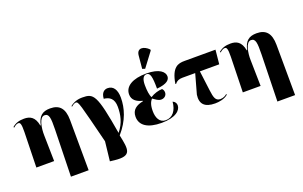

<svg xmlns="http://www.w3.org/2000/svg" viewBox="-112 -1341 3281 2079"><g transform="rotate(-20 1528.5 -301.5)"><path d="M410 221H614L611 -360C610 -494 556 -551 449 -551C361 -551 313 -513 293 -413H288C269 -519 212 -543 147 -543C88 -543 46 -529 9 -497L14 -488C40 -511 56 -518 72 -518C93 -518 104 -501 102 -406L92 0H297L291 -301C289 -380 308 -502 367 -502C420 -502 426 -453 423 -317Z M914 215C1112 237 1096 158 1059 -18C1173 -148 1211 -280 1211 -398C1211 -490 1175 -544 1110 -544C1072 -544 1036 -520 1032 -450C1097 -444 1146 -411 1146 -316C1146 -226 1129 -136 1057 -48C978 -516 949 -543 816 -543C745 -543 701 -515 676 -495L682 -488C706 -509 722 -515 734 -515C764 -515 771 -479 888 -13L863 209Z M1565 -602 1689 -767V-779C1634 -836 1556 -847 1548 -762L1534 -612ZM1534 10C1698 10 1761 -54 1761 -110C1761 -133 1749 -155 1722 -166C1714 -66 1664 -2 1585 -2C1514 -2 1485 -67 1485 -143C1485 -215 1502 -248 1524 -274C1554 -254 1581 -229 1616 -229C1653 -229 1680 -255 1680 -288C1680 -310 1672 -323 1661 -333C1621 -333 1566 -317 1525 -290C1509 -316 1501 -373 1501 -437C1501 -506 1521 -542 1558 -542C1600 -542 1612 -493 1612 -356C1733 -366 1764 -405 1764 -444C1764 -492 1711 -550 1559 -550C1399 -550 1306 -493 1306 -400C1306 -336 1353 -302 1422 -285V-280C1343 -264 1289 -229 1289 -149C1289 -49 1373 10 1534 10Z M1823 -333C1843 -361 1872 -373 1911 -373H2058L1995 -147C1980 -44 2029 10 2150 10C2197 10 2259 0 2300 -36L2295 -45C2282 -31 2253 -15 2220 -15C2164 -15 2152 -57 2141 -145L2112 -373H2335L2351 -536H1994C1921 -536 1846 -521 1816 -336Z M2789 221H2993L2990 -360C2989 -494 2935 -551 2828 -551C2740 -551 2692 -513 2672 -413H2667C2648 -519 2591 -543 2526 -543C2467 -543 2425 -529 2388 -497L2393 -488C2419 -511 2435 -518 2451 -518C2472 -518 2483 -501 2481 -406L2471 0H2676L2670 -301C2668 -380 2687 -502 2746 -502C2799 -502 2805 -453 2802 -317Z"/></g></svg>

Font: Noto Serif Display Black
Style: Regular
Weight: 900
Designer: Monotype Design Team
Foundry: Monotype Imaging Inc.
Version: Version 2.009